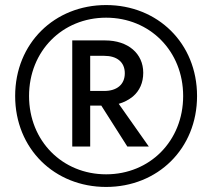

<svg xmlns="http://www.w3.org/2000/svg" viewBox="-20 -730 840 760"><path d="M40 -350C40 -141 196 10 400 10C604 10 760 -141 760 -350C760 -559 604 -710 400 -710C196 -710 40 -559 40 -350ZM95 -350C95 -528 227 -660 400 -660C573 -660 705 -528 705 -350C705 -172 573 -40 400 -40C227 -40 95 -172 95 -350ZM266 -570V-150H337V-312H381L484 -150H569L450 -319C471 -325 490 -335 506 -348C533 -371 547 -403 547 -442C547 -518 487 -570 396 -570ZM337 -370V-509H393C442 -509 474 -485 474 -440C474 -395 442 -370 393 -370Z"/></svg>

Font: Jost Medium
Style: Regular
Weight: 500
Version: Version 3.710